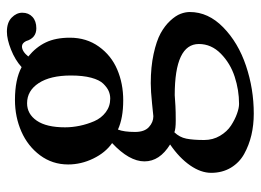

<svg xmlns="http://www.w3.org/2000/svg" viewBox="-118 -388 745 548"><g transform="rotate(-90 254.0 -114.5)"><path d="M312 -284.2Q312 -342.8 290.3 -376Q268.6 -409.2 232.9 -409.2Q202.1 -409.2 183.1 -381.6Q164.1 -354 164.1 -300.8Q164.1 -280.3 168.5 -259Q172.9 -237.8 181.6 -217.5Q190.4 -197.3 207.3 -184.6Q224.1 -171.9 246.1 -171.9Q257.3 -171.9 267.6 -176.3Q277.8 -180.7 288.6 -191.7Q299.3 -202.6 305.7 -226.3Q312 -250 312 -284.2ZM183.1 15.1Q159.7 15.1 149.9 11.2Q135.7 25.9 131.8 45.2Q127.9 64.5 127.9 96.2Q127.9 121.1 139.9 141.4Q151.9 161.6 169.2 172.9Q186.5 184.1 202.9 189.9Q219.2 195.8 231 195.8Q270.5 195.8 308.6 183.3Q346.7 170.9 374.3 143.8Q401.9 116.7 401.9 81.1Q401.9 12.2 255.9 12.2Q255.4 12.2 225.1 14.2Q210 15.1 183.1 15.1ZM446.8 -382.8Q418.9 -382.8 410.2 -412.1Q404.3 -423.8 395 -423.8Q380.9 -423.8 366.2 -405.8Q393.1 -383.8 406.5 -355.7Q419.9 -327.6 419.9 -287.1Q419.9 -239.7 394.5 -204.3Q369.1 -168.9 329.1 -151.9Q289.1 -134.8 241.2 -134.8Q190.4 -134.8 157.7 -149.9Q150.9 -132.8 150.9 -101.1Q150.9 -74.2 164.8 -61.5Q178.7 -48.8 195.8 -48.8Q196.3 -48.8 231.9 -52.5Q267.6 -56.2 290 -56.2Q336.4 -56.2 373.5 -48.1Q410.6 -40 432.4 -28.1Q454.1 -16.1 468.5 -0.5Q482.9 15.1 488 28.8Q493.2 42.5 493.2 55.2Q493.2 107.9 449.5 150.6Q405.8 193.4 339.8 215.6Q273.9 237.8 203.1 237.8Q170.9 237.8 141.8 231Q112.8 224.1 88.1 210.4Q63.5 196.8 48.8 172.4Q34.2 147.9 34.2 116.2Q34.2 86.9 55.4 56.2Q76.7 25.4 115.2 -1Q66.9 -30.8 66.9 -74.2Q66.9 -117.7 119.1 -166.5Q91.8 -185.5 75 -220.2Q58.1 -254.9 58.1 -292Q58.1 -336.9 84.2 -372.1Q110.4 -407.2 152.1 -425.5Q193.8 -443.8 242.2 -443.8Q300.8 -443.8 335.9 -424.8Q356.4 -443.4 386 -455.1Q415.5 -466.8 437 -466.8Q463.4 -466.8 477.3 -453.1Q491.2 -439.5 491.2 -422.9Q491.2 -404.8 479.2 -393.8Q467.3 -382.8 446.8 -382.8Z"/></g></svg>

Font: Linux Libertine G
Style: Semibold
Weight: 600
Designer: Philipp H. Poll
Foundry: Philipp H. Poll
Version: Version 5.1.1